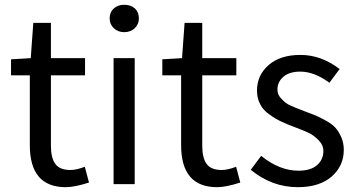

<svg xmlns="http://www.w3.org/2000/svg" viewBox="-20 -775 1502 808"><path d="M256.8 12.7Q105.5 12.7 105.5 -164.1V-458H26.4V-525.4L109.4 -530.3L120.1 -678.7H194.3V-530.3H337.9V-458H194.3V-162.1Q194.3 -110.4 212.9 -85Q231.4 -59.6 276.4 -59.6Q301.8 -59.6 336.9 -73.2L354.5 -6.8Q293.9 12.7 256.8 12.7Z M502.9 -639.6Q476.6 -639.6 459 -656.2Q441.4 -672.9 441.4 -697.3Q441.4 -723.6 459 -739.3Q475.6 -754.9 502.9 -754.9Q530.3 -754.9 547.9 -739.3Q564.5 -723.6 564.5 -697.3Q564.5 -672.9 546.9 -656.2Q529.3 -639.6 502.9 -639.6ZM546.9 -530.3V0H458V-530.3Z M893.6 12.7Q742.2 12.7 742.2 -164.1V-458H663.1V-525.4L746.1 -530.3L756.8 -678.7H831.1V-530.3H974.6V-458H831.1V-162.1Q831.1 -110.4 849.6 -85Q868.2 -59.6 913.1 -59.6Q938.5 -59.6 973.6 -73.2L991.2 -6.8Q930.7 12.7 893.6 12.7Z M1233.4 12.7Q1124 12.7 1035.2 -60.5L1079.1 -119.1Q1156.2 -56.6 1236.3 -56.6Q1287.1 -56.6 1314.5 -80.1Q1340.8 -103.5 1340.8 -139.6Q1340.8 -165 1320.3 -185.5Q1299.8 -206.1 1279.3 -215.8Q1258.8 -225.6 1219.7 -240.2Q1185.5 -252.9 1163.1 -263.7Q1139.6 -274.4 1114.3 -293Q1087.9 -310.5 1075.2 -335.9Q1061.5 -361.3 1061.5 -393.6Q1061.5 -459 1111.3 -502Q1160.2 -543.9 1244.1 -543.9Q1332 -543.9 1409.2 -484.4L1366.2 -426.8Q1302.7 -473.6 1244.1 -473.6Q1197.3 -473.6 1172.9 -452.1Q1147.5 -430.7 1147.5 -397.5Q1147.5 -375 1166 -357.4Q1183.6 -338.9 1200.2 -332Q1215.8 -324.2 1254.9 -309.6Q1261.7 -306.6 1264.6 -305.7Q1296.9 -293.9 1312.5 -287.1Q1328.1 -280.3 1354.5 -265.6Q1379.9 -251 1392.6 -236.3Q1405.3 -221.7 1416 -198.2Q1426.8 -173.8 1426.8 -144.5Q1426.8 -77.1 1376 -32.2Q1324.2 12.7 1233.4 12.7Z"/></svg>

Font: Noto Traditional Nushu
Style: Regular
Weight: 400
Designer: LIU Zhao
Foundry: Z&Z Studio
Version: Version 1.001; ttfautohint (v1.8.3) -l 8 -r 50 -G 200 -x 14 